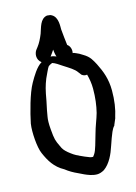

<svg xmlns="http://www.w3.org/2000/svg" viewBox="-139 -960 766 1079"><g transform="rotate(-15 244.0 -420.5)"><path d="M1 -323C-6 -279 0 -186 17 -149C38 -101 63 -57 117 -28C137 -12 161 2 186 13L217 28C235 36 261 47 288 47C302 47 316 42 330 34C368 7 390 -42 405 -88L419 -128C427 -147 436 -178 452 -193V-195C457 -206 463 -220 468 -233V-235C483 -281 490 -330 490 -387C490 -455 470 -504 447 -550C432 -577 423 -600 385 -622C372 -631 360 -637 350 -641L338 -646H337C336 -646 333 -647 331 -647C336 -669 327 -690 313 -699C310 -725 305 -765 303 -792C302 -806 309 -862 273 -882C268 -885 266 -885 264 -886L246 -888C204 -881 197 -830 185 -798C175 -773 163 -749 149 -731L139 -718C134 -712 128 -698 128 -684C128 -667 136 -652 149 -643C117 -624 91 -579 71 -544C41 -491 14 -387 1 -324ZM101 -265C98 -299 99 -322 102 -338C105 -356 110 -386 119 -425C130 -488 136 -510 151 -548C161 -569 175 -601 181 -609C185 -614 199 -621 205 -623C222 -618 240 -605 261 -591C292 -571 320 -555 334 -534L347 -517C348 -516 358 -508 371 -508C373 -508 374 -508 378 -509C385 -483 390 -456 390 -424C390 -372 384 -327 374 -287C364 -251 349 -219 337 -174C324 -132 314 -86 300 -66C290 -53 293 -54 288 -54C283 -54 279 -55 272 -57C254 -63 236 -72 216 -81L215 -82C195 -90 180 -101 160 -117C144 -131 135 -140 126 -162C109 -198 106 -205 101 -265ZM206 -660C214 -671 221 -680 230 -694C231 -682 233 -667 238 -652C229 -656 218 -660 206 -660Z"/></g></svg>

Font: Stray Cat
Style: ExBlkCn
Weight: 1000
Version: Version 1.0